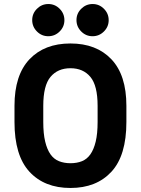

<svg xmlns="http://www.w3.org/2000/svg" viewBox="-20 -925 700 954"><path d="M330 9Q201 9 126.5 -71.5Q52 -152 52 -319V-399Q52 -552 126.5 -630.5Q201 -709 330 -709Q459 -709 533.5 -630.5Q608 -552 608 -399V-319Q608 -152 533.5 -71.5Q459 9 330 9ZM330 -114Q362 -114 387 -124Q412 -134 429 -158Q446 -182 455.5 -221.5Q465 -261 465 -319V-399Q465 -500 429 -543Q393 -586 330 -586Q267 -586 231 -543Q195 -500 195 -399V-319Q195 -261 204.5 -221.5Q214 -182 231 -158Q248 -134 273.5 -124Q299 -114 330 -114ZM219.8 -745Q187 -745 163.5 -768.7Q140 -792.3 140 -825.2Q140 -858 163.7 -881.5Q187.3 -905 220.2 -905Q253 -905 276.5 -881.3Q300 -857.7 300 -824.8Q300 -792 276.3 -768.5Q252.7 -745 219.8 -745ZM439.8 -745Q407 -745 383.5 -768.7Q360 -792.3 360 -825.2Q360 -858 383.7 -881.5Q407.3 -905 440.2 -905Q473 -905 496.5 -881.3Q520 -857.7 520 -824.8Q520 -792 496.3 -768.5Q472.7 -745 439.8 -745Z"/></svg>

Font: Golos UI VF
Style: Regular
Weight: 400
Designer: A.Korolkova, Vitaly Kuzmin
Foundry: ParaType Ltd
Version: Version 2.000